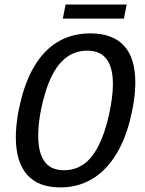

<svg xmlns="http://www.w3.org/2000/svg" viewBox="-20 -816 640 846"><path d="M246.1 9.8Q147.5 9.8 98.6 -47.1Q49.8 -104 49.8 -210Q49.8 -288.1 74 -381.3Q98.1 -474.6 140.9 -539.3Q183.6 -604 243.2 -636.5Q302.7 -668.9 378.9 -668.9Q475.6 -668.9 525.9 -615Q576.2 -561 576.2 -453.1Q576.2 -377.4 552.2 -284.2Q528.3 -190.9 484.4 -124.3Q440.4 -57.6 379.9 -23.9Q319.3 9.8 246.1 9.8ZM477.5 -445.8Q477.5 -592.8 364.3 -592.8Q297.9 -592.8 251.2 -544.2Q204.6 -495.6 176.5 -397Q148.4 -298.3 148.4 -217.8Q148.4 -65.9 261.2 -65.9Q310.1 -65.9 347.2 -91.3Q384.3 -116.7 412.8 -171.4Q441.4 -226.1 459.5 -306.9Q477.5 -387.7 477.5 -445.8ZM525.9 -733.9H256.8L269 -795.9H538.1Z"/></svg>

Font: Cousine
Style: Italic
Weight: 400
Italic angle: -12°
Monospace: yes
Designer: Steve Matteson
Foundry: Monotype Imaging Inc.
Version: Version 1.21